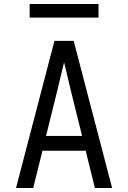

<svg xmlns="http://www.w3.org/2000/svg" viewBox="-20 -939 640 959"><path d="M60 0 188 -490 252 -735H348L412 -490L540 0H454L408 -186H192L146 0ZM390 -260 333 -490Q325 -525 316.5 -559.5Q308 -594 300 -628Q292 -594 283.5 -559.5Q275 -525 267 -490L210 -260ZM472 -851H128V-919H472Z"/></svg>

Font: Iosevka Fixed Extended
Style: Regular
Weight: 400
Width: 7
Monospace: yes
Designer: Belleve Invis
Foundry: Belleve Invis
Version: Version 24.1.1; ttfautohint (v1.8.4)